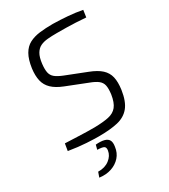

<svg xmlns="http://www.w3.org/2000/svg" viewBox="-222 -807 1002 1138"><g transform="rotate(-30 279.0 -237.5)"><path d="M330 -702Q380 -701 430.5 -697Q481 -693 528 -684L521 -636Q483 -639 451.5 -640.5Q420 -642 389 -642.5Q358 -643 323 -643Q289 -643 260.5 -640.5Q232 -638 211 -628Q190 -618 176 -594.5Q162 -571 157 -528Q153 -493 157.5 -470.5Q162 -448 179.5 -433.5Q197 -419 232 -405L372 -350Q424 -330 451 -305Q478 -280 486 -245.5Q494 -211 487 -160Q476 -86 445.5 -49Q415 -12 363 0Q311 12 233 12Q203 12 150 9Q97 6 30 -5L38 -53Q90 -51 124.5 -49.5Q159 -48 185.5 -47.5Q212 -47 238 -47Q297 -48 334.5 -56Q372 -64 392.5 -89.5Q413 -115 421 -167Q426 -206 421 -228Q416 -250 397.5 -264.5Q379 -279 344 -292L202 -348Q154 -367 127.5 -392.5Q101 -418 93 -453Q85 -488 91 -535Q99 -592 118.5 -626Q138 -660 168.5 -676Q199 -692 239.5 -697Q280 -702 330 -702ZM193 45Q227 42 249.5 47.5Q272 53 281 68.5Q290 84 285 113Q280 152 256 179Q232 206 195 218.5Q158 231 113 225L125 191Q171 192 202 168.5Q233 145 238 111Q241 91 230.5 84Q220 77 185 76Z"/></g></svg>

Font: Exo 2 Light
Style: Italic
Weight: 300
Italic angle: -8°
Designer: Natanael Gama
Foundry: Natanael Gama
Version: Version 2.010